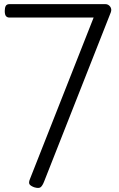

<svg xmlns="http://www.w3.org/2000/svg" viewBox="-20 -895 578 929"><path d="M145 11Q127 4 122.5 -4Q118 -12 125 -29L433 -810H26Q15 -810 9 -817Q3 -824 3 -842Q3 -858 8 -866.5Q13 -875 26 -875H490Q504 -875 513 -863Q522 -851 516 -835L194 -18Q186 3 177 10.5Q168 18 145 11Z"/></svg>

Font: Playwrite GB S Light
Style: Regular
Weight: 300
Designer: Veronika Burian, José Scaglione
Foundry: TypeTogether
Version: Version 1.002